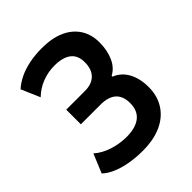

<svg xmlns="http://www.w3.org/2000/svg" viewBox="-202 -835 966 966"><g transform="rotate(-45 280.5 -352.5)"><path d="M251 10Q205 10 161 2.5Q117 -5 82 -20Q47 -35 25 -56L67 -157Q99 -128 147 -112.5Q195 -97 244 -97Q308 -97 342.5 -124Q377 -151 377 -205Q377 -255 349 -280Q321 -305 265 -305H126V-409H259Q308 -409 334.5 -435.5Q361 -462 361 -512Q361 -561 330 -584.5Q299 -608 240 -608Q196 -608 154 -592Q112 -576 79 -544L36 -644Q60 -666 93 -682Q126 -698 168 -706.5Q210 -715 257 -715Q329 -715 379 -693Q429 -671 456.5 -629.5Q484 -588 484 -529Q484 -475 465 -431.5Q446 -388 408 -368V-362Q453 -344 476.5 -300.5Q500 -257 500 -196Q500 -133 470 -86.5Q440 -40 385 -15Q330 10 251 10Z"/></g></svg>

Font: Nunito Sans 7pt Condensed
Style: Bold
Weight: 700
Width: 3
Designer: Vernon Adams
Foundry: Vernon Adams
Version: Version 3.101;gftools[0.9.27]